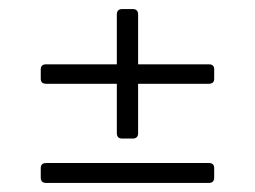

<svg xmlns="http://www.w3.org/2000/svg" viewBox="-20 -533 563 424"><path d="M285 -391H441Q453 -391 453 -380V-359Q453 -348 441 -348H285V-239Q285 -227 273 -227H250Q238 -227 238 -239V-348H82Q70 -348 70 -359V-380Q70 -391 82 -391H238V-501Q238 -513 250 -513H273Q285 -513 285 -501ZM82 -173H441Q453 -173 453 -162V-141Q453 -129 441 -129H82Q70 -129 70 -141V-162Q70 -173 82 -173Z"/></svg>

Font: Rajdhani
Style: Regular
Weight: 400
Designer: Satya Rajpurohit, Jyotish Sonowal
Foundry: Indian Type Foundry
Version: Version 1.201 February 1, 2022